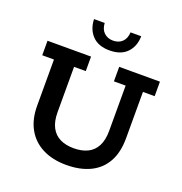

<svg xmlns="http://www.w3.org/2000/svg" viewBox="-139 -900 980 1032"><g transform="rotate(20 350.5 -384.0)"><path d="M351 10Q272 10 214.5 -19.5Q157 -49 126.5 -104Q96 -159 96 -236V-500H29V-583H278V-500H211V-241Q211 -188 229 -154Q247 -120 280 -104Q313 -88 358 -88Q404 -88 437 -104Q470 -120 488 -154Q506 -188 506 -241V-500H439V-583H672V-500H605V-236Q605 -154 574.5 -99.5Q544 -45 487 -17.5Q430 10 351 10ZM359 -648Q295 -648 260.5 -684Q226 -720 224 -778H285Q287 -742 307.5 -723Q328 -704 359 -704Q391 -704 411 -723Q431 -742 433 -778H494Q493 -720 458.5 -684Q424 -648 359 -648Z"/></g></svg>

Font: Rokkitt SemiBold SemiBold
Style: Regular
Weight: 600
Version: Version 3.103